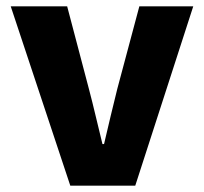

<svg xmlns="http://www.w3.org/2000/svg" viewBox="-20 -589 647 609"><path d="M203 0H409L593 -569H422L352 -307C338 -251 324 -192 310 -132H305C290 -192 277 -251 262 -307L193 -569H14Z"/></svg>

Font: Noto Sans JP Black
Style: Regular
Weight: 900
Designer: Ryoko NISHIZUKA 西塚涼子 (kana, bopomofo & ideographs); Paul D. Hunt (Latin, Greek & Cyrillic); Sandoll Communications 산돌커뮤니
Foundry: Adobe
Version: Version 2.002;hotconv 1.0.116;makeotfexe 2.5.65601